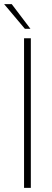

<svg xmlns="http://www.w3.org/2000/svg" viewBox="-35 -914 252 934"><path d="M82 -728H115V0H82ZM86 -774 -15 -894H22L113 -774Z"/></svg>

Font: Murecho Thin ExtraLight
Style: Regular
Weight: 250
Version: Version 1.010